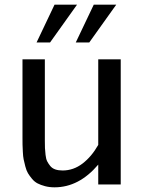

<svg xmlns="http://www.w3.org/2000/svg" viewBox="-20 -781 605 813"><path d="M306.2 -761.2 191.9 -601.1H134.8L210.9 -761.2ZM472.2 -761.2 357.9 -601.1H300.8L377 -761.2ZM169.9 -185.1Q169.9 -165 170.4 -153.8Q170.9 -142.6 172.9 -125.2Q174.8 -107.9 179.7 -98.1Q184.6 -88.4 192.6 -78.4Q200.7 -68.4 213.9 -63.7Q227.1 -59.1 245.1 -59.1Q291 -59.1 329.6 -88.6Q368.2 -118.2 396 -167.5V-529.8H491.2V0H396V-84Q314.5 12.2 210.9 12.2Q189 12.2 170.7 7.3Q152.3 2.4 139.2 -4.4Q126 -11.2 115.5 -23.9Q105 -36.6 98.4 -47.6Q91.8 -58.6 87.2 -76.4Q82.5 -94.2 80.1 -106.2Q77.6 -118.2 76.7 -138.2Q75.7 -158.2 75.4 -168.5Q75.2 -178.7 75.2 -198.2Q75.2 -201.7 75.2 -203.1V-529.8H169.9Z"/></svg>

Font: Aurulent Sans
Style: Regular
Weight: 400
Version: Version 2007.05.04